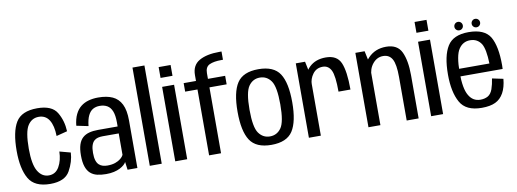

<svg xmlns="http://www.w3.org/2000/svg" viewBox="-62 -1148 4069 1511"><g transform="rotate(-10 1972.5 -392.0)"><path d="M240 4.5Q357 4.5 397 -67Q437 -138.5 440.5 -211L353 -234.5Q351.5 -164 323 -113.8Q294.5 -63.5 240 -63.5Q185 -63.5 152.5 -117.8Q120 -172 120 -297Q120 -432.5 152 -482Q184 -531.5 240 -531.5Q295 -531.5 323.2 -486.2Q351.5 -441 353 -358.5L440.5 -381Q437 -465.5 397 -532.8Q357 -600 240 -600Q114.5 -600 68.8 -524.8Q23 -449.5 23 -297Q23 -154 68.8 -74.8Q114.5 4.5 240 4.5Z M685.5 4.5Q720.5 4.5 748.2 -1.8Q776 -8 796.5 -18.5Q817 -29 830.2 -40.8Q843.5 -52.5 848.5 -63.5L857 0H935.5V-380Q935.5 -462 911.5 -510Q887.5 -558 841.5 -579Q795.5 -600 727 -600Q685.5 -600 650.2 -590.2Q615 -580.5 587.8 -559Q560.5 -537.5 542.8 -501Q525 -464.5 519.5 -411L614 -391.5Q619.5 -444.5 634.8 -475.5Q650 -506.5 673.5 -519.8Q697 -533 727.5 -533Q762.5 -533 787.5 -518.5Q812.5 -504 825.8 -471Q839 -438 839 -383V-349H682Q642.5 -349 611.2 -340.8Q580 -332.5 558.5 -313Q537 -293.5 526 -259.8Q515 -226 515 -174Q515 -120 526.8 -85Q538.5 -50 560.8 -30.2Q583 -10.5 614.5 -3Q646 4.5 685.5 4.5ZM708 -60Q688 -60 670.5 -65Q653 -70 639.8 -82.5Q626.5 -95 619.2 -118Q612 -141 612 -177.5Q612 -214 619.5 -237Q627 -260 640.2 -272.2Q653.5 -284.5 671.2 -289Q689 -293.5 709.5 -293.5H838V-122Q831.5 -107.5 814 -93Q796.5 -78.5 769.8 -69.2Q743 -60 708 -60Z M1034.5 0H1130V-785H1034.5Z M1238 0H1333.5V-595H1238ZM1238 -753V-666.5H1333.5V-753Z M1508.5 0H1604V-526.5H1741.5V-594.5H1604V-640.5Q1604 -689.5 1638.2 -705.8Q1672.5 -722 1734 -722H1746.5V-788H1729Q1627.5 -788 1568 -754Q1508.5 -720 1508.5 -641V-594.5H1410V-526.5H1508.5Z M2007 4Q2130 4 2177.8 -69.8Q2225.5 -143.5 2225.5 -298.5Q2225.5 -454 2177.8 -527.2Q2130 -600.5 2007 -600.5Q1884.5 -600.5 1836.5 -527.2Q1788.5 -454 1788.5 -298.5Q1788.5 -143.5 1836.5 -69.8Q1884.5 4 2007 4ZM2007 -63.5Q1951.5 -63.5 1917.8 -110.5Q1884 -157.5 1884 -298Q1884 -439 1917.8 -486.2Q1951.5 -533.5 2007 -533.5Q2063 -533.5 2096.5 -486.2Q2130 -439 2130 -298Q2130 -157.5 2096.5 -110.5Q2063 -63.5 2007 -63.5Z M2598.5 -317H2694Q2694 -464 2664.5 -531.8Q2635 -599.5 2545.5 -599.5Q2463.5 -599.5 2414 -551.5Q2364.5 -503.5 2364.5 -431L2401 -407Q2401 -453.5 2430 -492.5Q2459 -531.5 2509.5 -531.5Q2555 -531.5 2576.8 -487.8Q2598.5 -444 2598.5 -317ZM2306 0H2401.5V-492L2380 -594.5H2306Z M2782 0H2877.5V-492.5L2856 -594.5H2782ZM3087.5 0H3183V-346.5Q3183 -461.5 3150.8 -530.8Q3118.5 -600 3028 -600Q2940 -600 2884.5 -541.8Q2829 -483.5 2829 -414L2875 -388Q2875 -449.5 2909 -490.8Q2943 -532 2992 -532Q3041.5 -532 3064.5 -490.8Q3087.5 -449.5 3087.5 -348.5Z M3283 0H3378.5V-595H3283ZM3283 -753V-666.5H3378.5V-753Z M3688 4.5V-60.5Q3627.5 -60.5 3596 -116Q3563.5 -170.5 3563.5 -299Q3563.5 -436.5 3597 -485.5Q3630 -535.5 3687.5 -535.5Q3746 -535.5 3777 -487.5Q3803.5 -443 3806.5 -329H3553.5V-268.5H3901.5Q3902.5 -283 3902.5 -299.5Q3902.5 -450 3859 -525.5Q3814 -600.5 3687 -600.5Q3564 -600.5 3517.5 -525Q3470 -449.5 3470 -299Q3470 -159.5 3516 -77Q3561 4.5 3688 4.5ZM3688 -60.5V4.5Q3755.5 4.5 3797 -15.5Q3838.5 -35 3863.5 -80Q3888 -124.5 3894 -191L3806 -209.5Q3799.5 -163.5 3786.5 -126Q3773 -89 3747.5 -74.5Q3722 -60.5 3688 -60.5ZM3619 -627Q3633 -627 3642.8 -636.8Q3652.5 -646.5 3652.5 -660.5Q3652.5 -674.5 3642.8 -684.5Q3633 -694.5 3619 -694.5Q3604.5 -694.5 3594.8 -684.5Q3585 -674.5 3585 -660.5Q3585 -646.5 3594.8 -636.8Q3604.5 -627 3619 -627ZM3756.5 -627Q3771 -627 3780.8 -636.8Q3790.5 -646.5 3790.5 -660.5Q3790.5 -674.5 3780.8 -684.5Q3771 -694.5 3756.5 -694.5Q3742.5 -694.5 3732.8 -684.5Q3723 -674.5 3723 -660.5Q3723 -646.5 3732.8 -636.8Q3742.5 -627 3756.5 -627Z"/></g></svg>

Font: Anybody SemiCondensed
Style: Regular
Weight: 400
Width: 4
Version: Version 1.113;gftools[0.9.25]